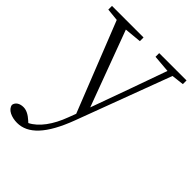

<svg xmlns="http://www.w3.org/2000/svg" viewBox="-235 -617 998 998"><g transform="rotate(45 264.0 -118.5)"><path d="M339 -481 435 -473 362 -268 285 -55 130 -472 224 -481V-508H-8V-481L61 -474L257 20L241 62C211 143 167 204 115 230L105 221C83 201 61 189 39 189C14 189 -8 200 -12 223C-8 254 32 271 73 271C152 271 219 203 277 48L472 -473L540 -481V-508H339Z"/></g></svg>

Font: Noto Serif TC ExtraLight
Style: Regular
Weight: 200
Designer: Ryoko NISHIZUKA 西塚涼子 (kana & ideographs); Frank Grießhammer (Latin, Greek & Cyrillic); Wenlong ZHANG 张文龙 (bopomofo); San
Foundry: Adobe
Version: Version 2.001;hotconv 1.1.0;makeotfexe 2.6.0